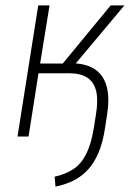

<svg xmlns="http://www.w3.org/2000/svg" viewBox="-20 -507 497 713"><path d="M186 186 183 149Q224 140 252.5 121Q281 102 299.5 66Q318 30 328 -29L336 -80Q345 -133 337.5 -167Q330 -201 305 -218Q280 -235 236 -235H123L86 0H45L122 -487H164L129 -271H213L391 -487H442L250 -258L244 -272Q286 -272 314.5 -259.5Q343 -247 359.5 -223Q376 -199 380.5 -164Q385 -129 378 -84L370 -31Q362 21 346.5 58.5Q331 96 308 121.5Q285 147 255 162.5Q225 178 186 186Z"/></svg>

Font: Nunito Sans 10pt Condensed ExtraLight
Style: Italic
Weight: 250
Width: 3
Italic angle: -9°
Designer: Vernon Adams
Foundry: Vernon Adams
Version: Version 3.101;gftools[0.9.27]